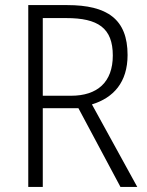

<svg xmlns="http://www.w3.org/2000/svg" viewBox="-20 -827 578 754"><path d="M244 -807H91V-93H148V-402H288L453 -93H519L341 -417C426 -443 481 -504 481 -611C481 -752 401 -807 244 -807ZM240 -756C365 -756 423 -717 423 -609C423 -504 362 -451 259 -451H148V-756Z"/></svg>

Font: Noto Sans Kannada UI SemiCondensed Light
Style: Regular
Weight: 300
Width: 4
Designer: Jelle Bosma - Monotype Design Team
Foundry: Monotype Imaging Inc.
Version: Version 2.005